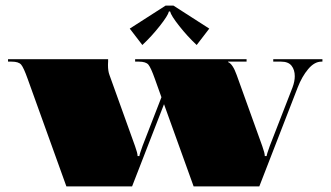

<svg xmlns="http://www.w3.org/2000/svg" viewBox="-20 -666 1181 686"><path d="M599.7 -646 727.7 -563.8 682.7 -505.2Q649.9 -535.8 620.4 -573.2Q590.9 -610.6 587.8 -625H583.5Q580.4 -610.6 550.9 -573.2Q521.4 -535.8 488.6 -505.2L443.6 -563.8L571.7 -646ZM795 -444.1Q811.6 -437.5 825.6 -398.2L917 -144.2Q926.1 -118.9 926.1 -108.4H932.7Q932.7 -113.6 944.1 -145.1L1025.3 -354Q1033.2 -375.4 1033.2 -393.8Q1033.2 -416.5 1021.6 -431.2Q1010.1 -445.8 984.3 -445.8H956.3V-454.5H1132V-445.8H1128.5Q1103.6 -445.8 1081.3 -419.4Q1059 -392.9 1043.7 -353.6L906.5 0H671.8L566 -293.7L451.9 0H217.2L78.7 -384.6Q64.7 -424 55.7 -434.9Q46.8 -445.8 21.4 -445.8H8.7V-454.5H366.3V-445.8Q366.3 -444.9 366 -440.8Q365.8 -436.6 365.8 -433.6Q365.8 -412.2 371.1 -398.2L462.4 -144.2Q471.6 -118.9 471.6 -108.4H478.1Q478.1 -113.6 489.5 -145.1L556.8 -318.6L533.2 -384.6Q519.2 -424 510.3 -434.9Q501.3 -445.8 476 -445.8H462.8V-454.5H861V-445.8H795Z"/></svg>

Font: FoglihtenBlackPcs
Style: BlackPcs
Weight: 900
Version: Version 0.75